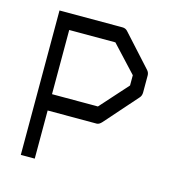

<svg xmlns="http://www.w3.org/2000/svg" viewBox="-87 -675 661 705"><g transform="rotate(15 243.0 -322.5)"><path d="M107 -293H281.5L375.5 -398V-437L282.5 -537H107ZM107 -231V-48H54V-597H293.5Q305 -597 312.5 -589L420.5 -470Q428.5 -461.5 428.5 -450V-386Q428.5 -373 421 -365L312.5 -242Q302.5 -231 293.5 -231Z"/></g></svg>

Font: 3270 Nerd Font Mono SemCond
Style: Regular
Weight: 400
Monospace: yes
Version: Version 3.0.1;Nerd Fonts 3.1.1